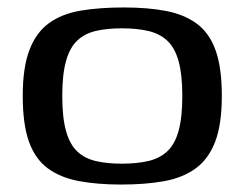

<svg xmlns="http://www.w3.org/2000/svg" viewBox="-20 -488 656 515"><path d="M305 7Q240 7 190.5 -2.5Q141 -12 107.5 -37Q74 -62 57.5 -108.5Q41 -155 41 -231Q41 -307 59 -354Q77 -401 111.5 -426Q146 -451 196.5 -459.5Q247 -468 312 -468Q377 -468 426 -458.5Q475 -449 508.5 -424Q542 -399 558.5 -352.5Q575 -306 575 -231Q575 -154 557 -107.5Q539 -61 504.5 -36Q470 -11 420 -2Q370 7 305 7ZM307 -49Q347 -49 377.5 -56Q408 -63 428.5 -82Q449 -101 459 -137Q469 -173 469 -231Q469 -288 459 -324Q449 -360 428.5 -379Q408 -398 377.5 -405Q347 -412 307 -412Q267 -412 237 -405Q207 -398 187 -379Q167 -360 157 -324Q147 -288 147 -231Q147 -173 157 -137Q167 -101 187 -82Q207 -63 237 -56Q267 -49 307 -49Z"/></svg>

Font: Genos Thin Medium
Style: Regular
Weight: 500
Version: Version 1.010